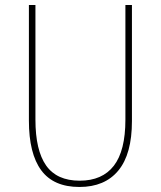

<svg xmlns="http://www.w3.org/2000/svg" viewBox="-20 -734 640 764"><path d="M95 -254V-714H121V-258Q121 -136 163.5 -75.5Q206 -15 297 -15Q387 -15 433 -74.5Q479 -134 479 -258V-714H505V-252Q505 -121 451 -55.5Q397 10 296 10Q193 10 144 -56.5Q95 -123 95 -254Z"/></svg>

Font: Noto Sans Mono UI Thin
Style: Regular
Weight: 250
Monospace: yes
Designer: Monotype Design team
Foundry: Monotype Imaging Inc.
Version: Version 1.000